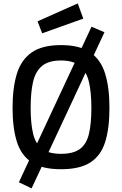

<svg xmlns="http://www.w3.org/2000/svg" viewBox="-20 -956 699 1097"><path d="M220.9 -765.7 194.6 -834.2 424.2 -936.4 455.9 -849.6ZM160.5 120.3 87.8 85.5 334.4 -442.4 405.5 -403.9ZM340.8 -265.3 268.4 -301.4 502.9 -803.3 576.8 -771.8ZM328.6 10.9Q221.2 10.9 161 -28.7Q100.8 -68.2 76.3 -146.5Q51.8 -224.7 51.8 -340.1Q51.8 -454.7 76.5 -534.8Q101.2 -614.8 161.4 -656.6Q221.6 -698.3 328.6 -698.3Q435.6 -698.3 495.8 -656.8Q556 -615.2 580.7 -535.2Q605.4 -455.1 605.4 -340.1Q605.4 -222.9 580.9 -144.8Q556.4 -66.7 496.2 -27.9Q436 10.9 328.6 10.9ZM328.6 -77.1Q399.9 -77.1 437.3 -105.3Q474.7 -133.5 488.4 -191.9Q502.1 -250.2 502.1 -340.1Q502.1 -428.4 488 -488.2Q473.9 -548.1 436.3 -579.2Q398.8 -610.4 328.6 -610.4Q258.1 -610.4 220.5 -579.4Q182.9 -548.4 169 -488.6Q155.1 -428.8 155.1 -340.1Q155.1 -252 168.8 -193.5Q182.5 -135 220.1 -106Q257.7 -77.1 328.6 -77.1Z"/></svg>

Font: Titillium Web SemiBold
Style: Regular
Weight: 600
Designer: Mohamed Gaber, Accademia di Belle Arti di Urbino
Foundry: Kief Type Foundry, Accademia di Belle Arti di Urbino
Version: Version 3.000; ttfautohint (v1.8.4)